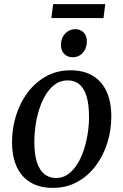

<svg xmlns="http://www.w3.org/2000/svg" viewBox="-20 -903 600 934"><path d="M322.5 -561Q387 -561 431.2 -534.5Q475.5 -508 498.5 -457.8Q521.5 -407.5 521.5 -336Q521.5 -269 501.8 -206.8Q482 -144.5 444.8 -95.2Q407.5 -46 355 -17.5Q302.5 11 237.5 11Q174 11 129.5 -15Q85 -41 62 -90.5Q39 -140 38.5 -210.5Q38.5 -278.5 58.2 -341.5Q78 -404.5 115.2 -453.8Q152.5 -503 205 -532Q257.5 -561 322.5 -561ZM309 -512Q275.5 -512 249.5 -493.8Q223.5 -475.5 204 -444.5Q184.5 -413.5 171.8 -374.5Q159 -335.5 153 -293.5Q147 -251.5 147 -212.5Q147 -153 159.5 -114.2Q172 -75.5 195.8 -56.2Q219.5 -37 253 -37Q285.5 -37 311.2 -55.5Q337 -74 356.2 -105Q375.5 -136 388 -174.8Q400.5 -213.5 407 -255.2Q413.5 -297 413 -336Q413 -394 401.5 -433Q390 -472 367 -492Q344 -512 309 -512ZM333.5 -624.5Q308 -624.5 292 -641.2Q276 -658 276.5 -685.5Q277 -718.5 297 -739.8Q317 -761 346.5 -761Q372 -761 387.2 -744.5Q402.5 -728 402.5 -702.5Q402.5 -668 383 -646.2Q363.5 -624.5 333.5 -624.5ZM238.5 -883H492L483.5 -815H230Z"/></svg>

Font: Merriweather 36pt
Style: Italic
Weight: 400
Italic angle: -7.8°
Version: Version 2.101